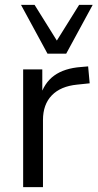

<svg xmlns="http://www.w3.org/2000/svg" viewBox="-20 -773 403 793"><path d="M75.6 0V-486.3H154.7V-371H144.7Q161.8 -430.5 203.9 -460.9Q246 -491.3 315 -496.3L344 -498.8L350.4 -428.9L298.6 -423.5Q230.7 -416.9 194.1 -379.3Q157.5 -341.7 157.5 -277.3V0ZM176.2 -551.3 66.8 -752.8H122.9L214.8 -605.4L306.7 -752.8H362.8L253.4 -551.3Z"/></svg>

Font: Nunito Sans 12pt ExtraLight
Style: Regular
Weight: 200
Version: Version 3.101;gftools[0.9.27]